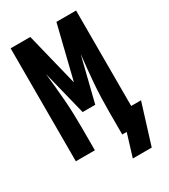

<svg xmlns="http://www.w3.org/2000/svg" viewBox="-213 -835 952 1082"><g transform="rotate(-30 263.5 -294.0)"><path d="M446 147H323L368 0H339V-147Q339 -193 340.5 -238.5Q342 -284 345.5 -329Q349 -374 353.5 -419.5Q358 -465 363 -510L291 -221H209L137 -510Q142 -465 146.5 -419.5Q151 -374 154.5 -329Q158 -284 159.5 -238.5Q161 -193 161 -147V0H37V-735H165L250 -390L335 -735H463V-114H527Z"/></g></svg>

Font: Iosevka Term Curly Heavy
Style: Regular
Weight: 900
Designer: Belleve Invis
Foundry: Belleve Invis
Version: Version 32.3.0